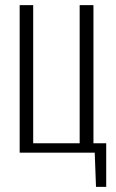

<svg xmlns="http://www.w3.org/2000/svg" viewBox="-20 -598 456 752"><path d="M356 134 351 0H57V-578H110V-37H292V-578H346V-37H396V134Z"/></svg>

Font: Oswald ExtraLight
Style: Regular
Weight: 250
Designer: Vernon Adams
Foundry: Vernon Adams
Version: Version 4.103;gftools[0.9.33.dev8+g029e19f]